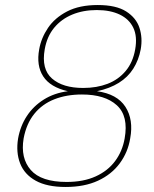

<svg xmlns="http://www.w3.org/2000/svg" viewBox="-20 -732 614 764"><path d="M241 12Q167 12 122 -13Q77 -38 60 -82Q43 -126 52 -181Q61 -231 87 -270.5Q113 -310 154.5 -336Q196 -362 250 -369Q180 -385 152 -428Q124 -471 136 -536Q144 -581 171 -621Q198 -661 247 -686.5Q296 -712 369 -712Q442 -712 482 -686.5Q522 -661 535 -621Q548 -581 540 -536Q532 -493 510.5 -459Q489 -425 453 -402.5Q417 -380 366 -369Q446 -358 479 -307Q512 -256 498 -181Q489 -126 456.5 -82Q424 -38 370 -13Q316 12 241 12ZM245 -8Q312 -8 360.5 -30Q409 -52 438 -91Q467 -130 476 -181Q492 -270 445 -313Q398 -356 306 -356Q245 -356 196.5 -337Q148 -318 116.5 -279Q85 -240 74 -181Q61 -103 102.5 -55.5Q144 -8 245 -8ZM311 -382Q365 -382 408 -398.5Q451 -415 480 -449.5Q509 -484 518 -536Q527 -587 510.5 -621.5Q494 -656 456.5 -674Q419 -692 365 -692Q311 -692 267.5 -674Q224 -656 195.5 -621.5Q167 -587 158 -536Q144 -457 187 -419.5Q230 -382 311 -382Z"/></svg>

Font: DM Sans 24pt Thin
Style: Italic
Weight: 250
Italic angle: -10°
Designer: Colophon Foundry, Jonny Pinhorn
Foundry: Colophon Foundry
Version: Version 4.004;gftools[0.9.30]